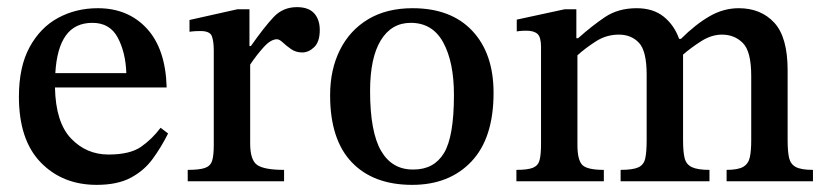

<svg xmlns="http://www.w3.org/2000/svg" viewBox="-20 -508 2319 538"><path d="M251 10Q155 10 94 -53Q33 -116 33 -237Q33 -321 63 -376Q93 -431 143 -458Q193 -485 254 -485Q339 -485 391.5 -428Q444 -371 447 -263H134Q136 -165 179 -120Q222 -75 284 -75Q344 -75 375 -96.5Q406 -118 430 -150L451 -134Q432 -96 408 -63Q384 -30 346.5 -10Q309 10 251 10ZM135 -303H334Q332 -361 310 -402.5Q288 -444 239 -444Q190 -444 164.5 -408.5Q139 -373 135 -303Z M776 0H506V-32Q539 -32 554.5 -37.5Q570 -43 574.5 -58Q579 -73 579 -101V-366Q579 -393 573.5 -407Q568 -421 542 -421Q527 -421 519 -420Q511 -419 511 -419V-452L645 -482H679V-379H683Q721 -433 747 -460.5Q773 -488 812 -488Q845 -488 860.5 -470.5Q876 -453 876 -424Q876 -391 860.5 -376Q845 -361 827 -361Q809 -361 795.5 -370.5Q782 -380 772.5 -389Q763 -398 756 -398Q739 -398 719 -376Q699 -354 681 -327V-106Q681 -59 701 -45.5Q721 -32 776 -32Z M1135 10Q1026 10 965.5 -53.5Q905 -117 905 -241Q905 -313 932.5 -368Q960 -423 1011.5 -454Q1063 -485 1136 -485Q1244 -485 1303.5 -421.5Q1363 -358 1363 -248Q1363 -121 1301 -55.5Q1239 10 1135 10ZM1139 -33Q1196 -33 1224 -79Q1252 -125 1252 -242Q1252 -334 1222 -389Q1192 -444 1131 -444Q1077 -444 1047 -395Q1017 -346 1017 -253Q1017 -138 1048 -85Q1079 -32 1139 -33Z M1968 0H1719V-32Q1753 -32 1768.5 -39Q1784 -46 1788 -64Q1792 -82 1792 -115V-299Q1792 -365 1770.5 -388Q1749 -411 1714 -411Q1679 -411 1649.5 -392Q1620 -373 1598 -353V-102Q1598 -60 1611.5 -46Q1625 -32 1672 -32V0H1427V-32Q1459 -32 1473.5 -38Q1488 -44 1492 -59.5Q1496 -75 1496 -104V-377Q1496 -404 1486 -413Q1476 -422 1455 -422Q1443 -422 1435.5 -421Q1428 -420 1428 -420V-453L1562 -482H1595V-401H1600Q1638 -435 1675 -460Q1712 -485 1764 -485Q1810 -485 1839.5 -461.5Q1869 -438 1883 -399H1888Q1928 -439 1967.5 -462Q2007 -485 2050 -485Q2112 -485 2149.5 -444.5Q2187 -404 2187 -311V-115Q2187 -84 2191 -66Q2195 -48 2210 -40Q2225 -32 2258 -32V0H2016V-32Q2048 -32 2062.5 -40.5Q2077 -49 2081 -67Q2085 -85 2085 -115V-295Q2085 -364 2061.5 -387.5Q2038 -411 2003 -411Q1974 -411 1945.5 -393Q1917 -375 1894 -355Q1894 -353 1894 -352V-115Q1894 -82 1898.5 -64.5Q1903 -47 1919 -39.5Q1935 -32 1968 -32Z"/></svg>

Font: STIX Two Text Medium
Style: Regular
Weight: 500
Designer: Ross Mills, John Hudson & Paul Hanslow, Tiro Typeworks Ltd; with prior portions MicroPress Inc., and Coen Hoffman.
Foundry: Tiro Typeworks Ltd
Version: Version 2.13 b171